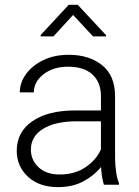

<svg xmlns="http://www.w3.org/2000/svg" viewBox="-20 -765 576 795"><path d="M410.2 0Q405.8 -13.7 402.6 -33.4Q399.4 -53.2 398.4 -73.7Q372.1 -40 327.1 -15.1Q282.2 9.8 219.7 9.8Q142.6 9.8 95.9 -33.2Q49.3 -76.2 49.3 -140.6Q49.3 -218.3 113.8 -262.9Q178.2 -307.6 290 -307.6H397.9V-367.2Q397.9 -423.8 363 -456.3Q328.1 -488.8 261.7 -488.8Q200.2 -488.8 160.2 -457.5Q120.1 -426.3 120.1 -382.3L62 -382.8Q62 -422.4 87.4 -457.8Q112.8 -493.2 158.4 -515.6Q204.1 -538.1 264.6 -538.1Q349.1 -538.1 402.8 -495.1Q456.5 -452.1 456.5 -366.2V-110.8Q456.5 -83.5 460.7 -54.2Q464.8 -24.9 472.7 -6.3V0ZM226.6 -42.5Q290 -42.5 334.5 -72.8Q378.9 -103 397.9 -146.5V-262.7H298.3Q208.5 -262.7 158.2 -231.4Q107.9 -200.2 107.9 -145.5Q107.9 -102.5 139.6 -72.5Q171.4 -42.5 226.6 -42.5ZM301.8 -745.1 419.4 -619.1V-614.3H365.2L282.7 -703.1L201.2 -614.3H148.4V-620.1L264.6 -745.1Z"/></svg>

Font: Vazirmatn RD UI FD ExtraLight
Style: Regular
Weight: 200
Designer: Saber Rastikerdar
Foundry: Saber Rastikerdar
Version: Version 33.003